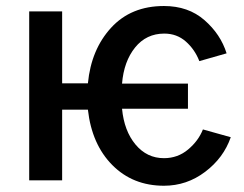

<svg xmlns="http://www.w3.org/2000/svg" viewBox="-20 -588 794 626"><path d="M75.2 0V-550.8H182.6V-316.4H266.6Q277.3 -426.8 342.3 -497.6Q407.2 -568.4 514.6 -568.4Q593.8 -568.4 646.5 -522.5Q699.2 -476.6 718.8 -414.1L629.9 -388.7Q615.2 -426.8 585.9 -452.6Q556.6 -478.5 515.6 -478.5Q457 -478.5 420.4 -433.1Q383.8 -387.7 377.9 -315.4H592.8V-233.4H377.9Q384.8 -161.1 421.9 -116.7Q459 -72.3 514.6 -72.3Q559.6 -72.3 593.3 -100.6Q627 -128.9 641.6 -166L732.4 -140.6Q709 -73.2 648.9 -27.8Q588.9 17.6 514.6 17.6Q413.1 17.6 346.2 -49.8Q279.3 -117.2 266.6 -230.5H182.6V0Z"/></svg>

Font: Gothic A1 SemiBold
Style: Regular
Weight: 600
Version: Version 2.50